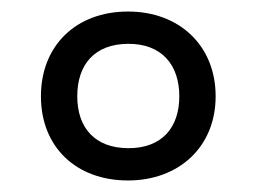

<svg xmlns="http://www.w3.org/2000/svg" viewBox="-20 -744 445 333"><path d="M202 -431C290 -431 354 -489 354 -577C354 -665 291 -724 202 -724C112 -724 51 -665 51 -577C51 -489 112 -431 202 -431ZM203 -487C144 -487 114 -523 114 -577C114 -631 143 -668 203 -668C260 -668 291 -632 291 -577C291 -523 261 -487 203 -487Z"/></svg>

Font: Noto Sans Sinhala SemiCondensed
Style: Regular
Weight: 400
Width: 4
Designer: Jelle Bosma - Monotype Design Team
Foundry: Monotype Imaging Inc.
Version: Version 2.006